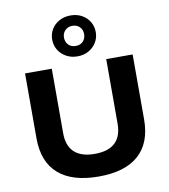

<svg xmlns="http://www.w3.org/2000/svg" viewBox="-106 -1102 1058 1202"><g transform="rotate(-10 423.5 -501.0)"><path d="M425 11Q256 11 168.5 -66Q81 -143 81 -292V-705H251V-295Q251 -214 295 -173.5Q339 -133 424 -133Q511 -133 554 -174Q597 -215 597 -295V-705H765V-292Q765 -143 678.5 -66Q592 11 425 11ZM424 -753Q384 -753 352.5 -770.5Q321 -788 303 -817.5Q285 -847 285 -883Q285 -920 303 -949.5Q321 -979 352.5 -996Q384 -1013 424 -1013Q464 -1013 495 -996Q526 -979 544 -949.5Q562 -920 562 -883Q562 -847 544 -817.5Q526 -788 495 -770.5Q464 -753 424 -753ZM424 -819Q453 -819 470.5 -837Q488 -855 488 -884Q488 -911 470.5 -929Q453 -947 424 -947Q396 -947 378 -929Q360 -911 360 -884Q360 -855 377.5 -837Q395 -819 424 -819Z"/></g></svg>

Font: Nunito Sans 10pt SemiExpanded ExtraBold
Style: Regular
Weight: 800
Width: 6
Designer: Vernon Adams
Foundry: Vernon Adams
Version: Version 3.101;gftools[0.9.27]